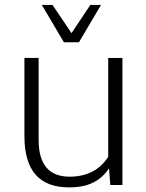

<svg xmlns="http://www.w3.org/2000/svg" viewBox="-20 -769 608 798"><path d="M429.7 -528.3V-117.2Q376.5 -34.7 269.5 -34.7Q140.6 -34.7 140.6 -187V-528.3H81.5V-202.6Q81.5 9.8 266.6 9.8Q327.1 9.8 366.2 -9.8Q405.8 -28.8 433.1 -69.3L438.5 0H488.8V-528.3ZM153.8 -748.5 245.6 -593.3H308.1L399.9 -748.5H355.5L277.3 -631.3L198.2 -748.5Z"/></svg>

Font: My Font
Style: ExtraLight
Weight: 500
Designer: Vernon Adams
Foundry: newtypography
Version: Version 0.001